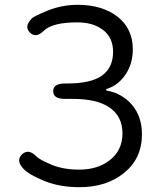

<svg xmlns="http://www.w3.org/2000/svg" viewBox="-20 -765 656 798"><path d="M310 13Q229 13 165.5 -12.5Q102 -38 78 -63Q45 -97 71 -123Q98 -149 131 -115Q145 -101 194 -80.5Q243 -60 309 -60Q386 -60 436 -99Q489 -140 489 -211Q489 -282 434 -319Q382 -354 282 -354H249Q201 -354 201 -386Q201 -418 249 -418H259Q358 -418 404 -451Q450 -484 450 -550Q450 -608 409 -640Q368 -672 301 -672Q199 -672 163 -638Q129 -604 104 -630Q79 -655 113 -689Q122 -698 178 -721Q238 -745 303 -745Q405 -745 468.5 -695.5Q532 -646 532 -560Q532 -501 502.5 -456.5Q473 -412 428 -397Q420 -394 420 -391.5Q420 -389 427 -388Q488 -376 528 -330Q570 -281 570 -207Q570 -105 494 -45Q422 13 310 13Z"/></svg>

Font: Resource Han Rounded KR Normal
Style: Regular
Weight: 350
Designer: Cyano Hao (round all glyphs); Ryoko NISHIZUKA 西塚涼子 (kana, bopomofo & ideographs); Paul D. Hunt (Latin, Greek & Cyrillic)
Foundry: Cyano Hao
Version: 0.990